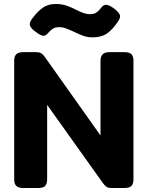

<svg xmlns="http://www.w3.org/2000/svg" viewBox="-20 -941 739 961"><path d="M350 -782Q326 -793 309.5 -799Q293 -805 276 -805Q257 -805 245.5 -798Q234 -791 218 -773Q209 -762 198 -762Q183 -762 154 -785Q129 -804 129 -820Q129 -832 141 -848Q169 -885 195 -903Q221 -921 259 -921Q288 -921 311 -913.5Q334 -906 363 -891Q385 -880 400 -875Q415 -870 430 -870Q449 -870 461 -877.5Q473 -885 489 -905Q498 -917 511 -917Q527 -917 554 -896Q581 -875 581 -859Q581 -848 569 -831Q541 -790 513.5 -772Q486 -754 443 -754Q420 -754 399 -761Q378 -768 350 -782ZM51 -43V-637Q51 -659 61.5 -669.5Q72 -680 97 -680H159Q176 -680 184.5 -675.5Q193 -671 203 -658L483 -263V-636Q483 -658 493.5 -669Q504 -680 528 -680H603Q628 -680 638 -669.5Q648 -659 648 -636V-43Q648 -21 638 -10.5Q628 0 603 0H540Q524 0 515.5 -4.5Q507 -9 497 -22L216 -416V-43Q216 -21 206 -10.5Q196 0 171 0H96Q72 0 61.5 -10.5Q51 -21 51 -43Z"/></svg>

Font: Mitr Medium
Style: Regular
Weight: 500
Designer: Thanarat Vachiruckul
Foundry: Cadson Demak
Version: Version 1.003